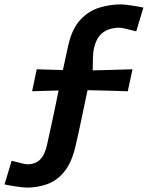

<svg xmlns="http://www.w3.org/2000/svg" viewBox="-74 -721 672 873"><path d="M48 132Q35 132 3.5 127.5Q-28 123 -53.5 117.5L-21 10Q3 16.5 23.5 21.2Q44 26 50 26Q86 26 107.8 5Q129.5 -16 140 -63Q154 -124.5 166.8 -186Q179.5 -247.5 192.5 -309.5Q164.5 -309 133.5 -308Q102.5 -307 72 -306L93 -406Q123 -405 153.8 -404.2Q184.5 -403.5 212 -402.5Q218 -430 224 -457.8Q230 -485.5 236 -513.5Q253 -589 290.2 -629.8Q327.5 -670.5 376.2 -685.8Q425 -701 476.5 -701Q489.5 -701 521 -696.5Q552.5 -692 578 -686.5L545.5 -578.5Q519.5 -585.5 498 -590.2Q476.5 -595 470 -595Q423.5 -595 394 -573Q364.5 -551 353.5 -502Q348.5 -479.5 348.5 -452Q348.5 -424.5 347.5 -401Q382.5 -402 431.2 -403.2Q480 -404.5 528.5 -406L507 -306Q458 -307.5 408.2 -309Q358.5 -310.5 324.5 -311H324Q310.5 -248.5 297.8 -186Q285 -123.5 269.5 -57Q252 19 218 60Q184 101 140 116.5Q96 132 48 132Z"/></svg>

Font: Commissioner Loud SemiBold
Style: Italic
Weight: 600
Italic angle: -12°
Designer: Kostas Bartsokas
Foundry: Kostas Bartsokas
Version: Version 1.000; ttfautohint (v1.8.3)